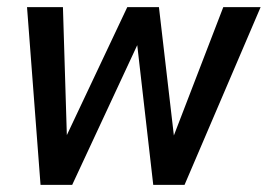

<svg xmlns="http://www.w3.org/2000/svg" viewBox="-20 -520 753 540"><path d="M713 -500 499 0H411L366 -393L183 0H94L56 -500H157L168 -140L338 -500H427L469 -139L608 -500Z"/></svg>

Font: Sarabun Medium
Style: Italic
Weight: 500
Italic angle: -10°
Designer: Suppakit Chalermlarp | Katatrad Co.,Ltd.
Foundry: Cadson Demak Co.,Ltd.
Version: Version 1.000; ttfautohint (v1.6)